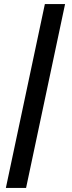

<svg xmlns="http://www.w3.org/2000/svg" viewBox="-20 -720 355 950"><path d="M9 210 202 -700H302L109 210Z"/></svg>

Font: Red Hat Text Medium
Style: Italic
Weight: 500
Italic angle: -12°
Designer: Pentagram / MCKL
Foundry: Pentagram / MCKL
Version: Version 1.003; Red Hat Text Medium Italic